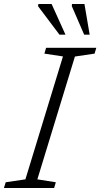

<svg xmlns="http://www.w3.org/2000/svg" viewBox="-44 -936 500 956"><path d="M269.5 -655 177 -669 185.5 -698H435.5L427 -669L329 -654.5L142 -43L234 -28.5L225.5 0H-24.5L-15.5 -28.5L82.5 -43ZM282 -763.5H252L145.5 -905L147 -916H213ZM402.5 -763.5H375L313.5 -905.5L314.5 -916H376.5Z"/></svg>

Font: Newsreader 9pt Light
Style: Italic
Weight: 300
Italic angle: -17°
Designer: Hugues Gentile
Foundry: Production Type
Version: Version 1.003